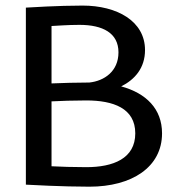

<svg xmlns="http://www.w3.org/2000/svg" viewBox="-20 -678 661 705"><path d="M425 -360.8C475 -385.8 512.5 -428.3 512.5 -494.2C512.5 -600.8 409.2 -657.5 283.3 -657.5C193.3 -657.5 88.3 -650.8 75 -650V0C90 0.8 207.5 7.5 308.3 7.5C464.2 7.5 575 -64.2 575 -188.3C575 -278.3 516.7 -335.8 425 -360.8ZM308.3 -375C260 -375 210 -373.3 169.2 -371.7V-582.5C187.5 -583.3 229.2 -586.7 271.7 -586.7C357.5 -586.7 415 -556.7 415 -485.8C415 -415.8 362.5 -380.8 308.3 -375ZM169.2 -67.5V-305.8C200 -307.5 251.7 -309.2 296.7 -309.2C395.8 -309.2 476.7 -280.8 476.7 -188.3C476.7 -95.8 395.8 -64.2 296.7 -64.2C251.7 -64.2 200 -65.8 169.2 -67.5Z"/></svg>

Font: Boon Medium
Style: Regular
Weight: 500
Designer: Sungsit Sawaiwan
Foundry: FontUni
Version: Version 2.0